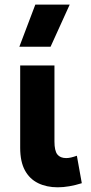

<svg xmlns="http://www.w3.org/2000/svg" viewBox="-20 -784 388 818"><path d="M226 14Q178.5 14 142.2 -3.8Q106 -21.5 86 -58.5Q66 -95.5 66 -154V-505H212V-181Q212 -142 224.2 -126.2Q236.5 -110.5 262 -110.5Q272 -110.5 283.5 -113.2Q295 -116 307.5 -120.5L328.5 -3.5Q301.5 5 275.5 9.5Q249.5 14 226 14ZM62.5 -585 130.5 -764.5H277L195.5 -585Z"/></svg>

Font: Geologica Cursive SemiBold
Style: Regular
Weight: 600
Designer: Sindre Bremnes, Frode Helland
Foundry: Monokrom Skriftforlag AS
Version: Version 1.010;gftools[0.9.28]